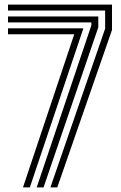

<svg xmlns="http://www.w3.org/2000/svg" viewBox="-20 -820 530 840"><path d="M200.5 0 440 -694.8V-774H15V-800H470V-689L230.5 0ZM80.5 0 304.8 -670H15V-696H344.8L110.5 0ZM140.5 0 379.8 -709.5V-722H15V-748H410V-700.5L170.5 0Z"/></svg>

Font: Big Shoulders Inline Text Thin Black
Style: Regular
Weight: 900
Version: Version 2.002